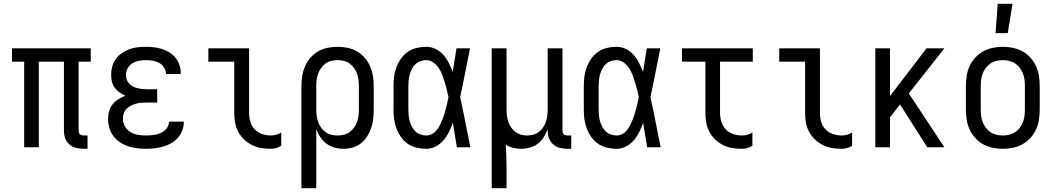

<svg xmlns="http://www.w3.org/2000/svg" viewBox="-20 -774 5540 1009"><path d="M440 8H419Q399 8 379 3Q359 -2 344 -15.5Q329 -29 322.5 -48Q316 -67 316 -87V-450H184V0H107V-450H43V-520H457V-450H393V-87Q393 -82 394.5 -77Q396 -72 400 -68.5Q404 -65 409 -63.5Q414 -62 419 -62H440Z M747 8Q723 8 699.5 5Q676 2 653 -5.5Q630 -13 610 -26.5Q590 -40 575.5 -59.5Q561 -79 554.5 -102Q548 -125 548 -149Q548 -170 553.5 -190Q559 -210 572 -226Q585 -242 602.5 -253Q620 -264 639 -271Q623 -278 608 -288.5Q593 -299 582.5 -313.5Q572 -328 568 -345.5Q564 -363 564 -381Q564 -403 570 -425Q576 -447 589 -464.5Q602 -482 620.5 -495Q639 -508 660 -515.5Q681 -523 703 -525.5Q725 -528 747 -528Q768 -528 789.5 -525.5Q811 -523 831.5 -516.5Q852 -510 870.5 -498.5Q889 -487 902.5 -470Q916 -453 923 -432.5Q930 -412 930 -390V-385H852V-388Q852 -405 841.5 -420.5Q831 -436 815.5 -444Q800 -452 782.5 -455Q765 -458 747 -458Q729 -458 710.5 -454.5Q692 -451 676 -441.5Q660 -432 651 -415.5Q642 -399 642 -380Q642 -368 646 -356Q650 -344 658.5 -335Q667 -326 678 -320Q689 -314 701 -311Q713 -308 725.5 -306.5Q738 -305 750 -305H806V-235H750Q736 -235 722 -234Q708 -233 694 -229Q680 -225 667.5 -218.5Q655 -212 645 -202Q635 -192 630.5 -178.5Q626 -165 626 -150Q626 -129 636.5 -110Q647 -91 665.5 -80Q684 -69 705 -65.5Q726 -62 747 -62Q760 -62 773 -63Q786 -64 799 -67Q812 -70 824 -75Q836 -80 846 -88.5Q856 -97 862 -109Q868 -121 868 -134V-135H946V-132Q946 -109 937.5 -87.5Q929 -66 914 -49Q899 -32 879 -21Q859 -10 837 -3.5Q815 3 792.5 5.5Q770 8 747 8Z M1404 8Q1378 8 1353 4Q1328 0 1305 -11.5Q1282 -23 1263 -41Q1244 -59 1232 -81.5Q1220 -104 1215.5 -129Q1211 -154 1211 -180V-450H1075V-520H1289V-180Q1289 -157 1295.5 -134Q1302 -111 1318.5 -94Q1335 -77 1357.5 -69.5Q1380 -62 1404 -62Q1418 -62 1432 -66Q1446 -70 1458 -78V-8Q1446 0 1432 4Q1418 8 1404 8Z M1564 215V-320Q1564 -347 1568 -373.5Q1572 -400 1582.5 -424.5Q1593 -449 1610.5 -469.5Q1628 -490 1651 -503.5Q1674 -517 1700.5 -522.5Q1727 -528 1754 -528Q1781 -528 1807.5 -522.5Q1834 -517 1857 -503.5Q1880 -490 1897.5 -469.5Q1915 -449 1925.5 -424.5Q1936 -400 1940 -373.5Q1944 -347 1944 -320V-200Q1944 -175 1941.5 -150.5Q1939 -126 1931 -102.5Q1923 -79 1910 -58Q1897 -37 1877.5 -21.5Q1858 -6 1834 1Q1810 8 1785 8Q1761 8 1738 1.5Q1715 -5 1696 -19Q1677 -33 1663.5 -53Q1650 -73 1642 -96V215ZM1754 -62Q1771 -62 1787.5 -66Q1804 -70 1817.5 -80Q1831 -90 1841 -104Q1851 -118 1856.5 -134Q1862 -150 1864 -166.5Q1866 -183 1866 -200V-320Q1866 -337 1864 -353.5Q1862 -370 1856.5 -386Q1851 -402 1841 -416Q1831 -430 1817.5 -440Q1804 -450 1787.5 -454Q1771 -458 1754 -458Q1737 -458 1720.5 -454Q1704 -450 1690.5 -440Q1677 -430 1667 -416Q1657 -402 1651.5 -386Q1646 -370 1644 -353.5Q1642 -337 1642 -320V-200Q1642 -183 1644 -166.5Q1646 -150 1651.5 -134Q1657 -118 1667 -104Q1677 -90 1690.5 -80Q1704 -70 1720.5 -66Q1737 -62 1754 -62Z M2220 8Q2195 8 2169.5 2Q2144 -4 2123 -18.5Q2102 -33 2087 -54.5Q2072 -76 2063 -100Q2054 -124 2051 -149Q2048 -174 2048 -200V-320Q2048 -346 2051 -371Q2054 -396 2063 -420Q2072 -444 2087 -465.5Q2102 -487 2123 -501.5Q2144 -516 2169.5 -522Q2195 -528 2220 -528Q2246 -528 2269.5 -516.5Q2293 -505 2310 -485.5Q2327 -466 2338.5 -443Q2350 -420 2359 -396Q2364 -427 2369 -458Q2374 -489 2379 -520H2450Q2437 -456 2424.5 -391.5Q2412 -327 2398 -263Q2413 -198 2425.5 -132Q2438 -66 2452 0H2381Q2376 -32 2370.5 -64Q2365 -96 2360 -128V-129Q2351 -104 2339.5 -80.5Q2328 -57 2311 -37Q2294 -17 2270 -4.5Q2246 8 2220 8ZM2220 -62Q2236 -62 2250 -69.5Q2264 -77 2274 -89Q2284 -101 2291 -115Q2298 -129 2304 -143.5Q2310 -158 2314.5 -173Q2319 -188 2323 -203Q2327 -218 2330.5 -233Q2334 -248 2337 -264Q2333 -283 2328 -303Q2323 -323 2317 -342.5Q2311 -362 2304 -380.5Q2297 -399 2286 -416Q2275 -433 2257.5 -445.5Q2240 -458 2220 -458Q2205 -458 2189.5 -452.5Q2174 -447 2163 -436.5Q2152 -426 2144.5 -411.5Q2137 -397 2133 -382Q2129 -367 2127.5 -351.5Q2126 -336 2126 -320V-200Q2126 -184 2127.5 -168.5Q2129 -153 2133 -138Q2137 -123 2144.5 -108.5Q2152 -94 2163 -83.5Q2174 -73 2189.5 -67.5Q2205 -62 2220 -62Z M2564 215V-520H2642V-200Q2642 -183 2644 -166.5Q2646 -150 2651 -134.5Q2656 -119 2665.5 -105Q2675 -91 2688 -81Q2701 -71 2717 -66.5Q2733 -62 2750 -62Q2767 -62 2783 -66.5Q2799 -71 2812 -81Q2825 -91 2834.5 -105Q2844 -119 2849 -134.5Q2854 -150 2856 -166.5Q2858 -183 2858 -200V-520H2936V-87Q2936 -82 2937.5 -77Q2939 -72 2942.5 -68.5Q2946 -65 2951 -63.5Q2956 -62 2961 -62H2982V8H2961Q2941 8 2921.5 3Q2902 -2 2887 -15.5Q2872 -29 2865 -48Q2858 -67 2858 -87V-95Q2850 -73 2837.5 -53Q2825 -33 2806.5 -19Q2788 -5 2765 1.5Q2742 8 2719 8Q2698 8 2677 3Q2656 -2 2638 -14Q2640 16 2641 46.5Q2642 77 2642 107V215Z M3220 8Q3195 8 3169.5 2Q3144 -4 3123 -18.5Q3102 -33 3087 -54.5Q3072 -76 3063 -100Q3054 -124 3051 -149Q3048 -174 3048 -200V-320Q3048 -346 3051 -371Q3054 -396 3063 -420Q3072 -444 3087 -465.5Q3102 -487 3123 -501.5Q3144 -516 3169.5 -522Q3195 -528 3220 -528Q3246 -528 3269.5 -516.5Q3293 -505 3310 -485.5Q3327 -466 3338.5 -443Q3350 -420 3359 -396Q3364 -427 3369 -458Q3374 -489 3379 -520H3450Q3437 -456 3424.5 -391.5Q3412 -327 3398 -263Q3413 -198 3425.5 -132Q3438 -66 3452 0H3381Q3376 -32 3370.5 -64Q3365 -96 3360 -128V-129Q3351 -104 3339.5 -80.5Q3328 -57 3311 -37Q3294 -17 3270 -4.5Q3246 8 3220 8ZM3220 -62Q3236 -62 3250 -69.5Q3264 -77 3274 -89Q3284 -101 3291 -115Q3298 -129 3304 -143.5Q3310 -158 3314.5 -173Q3319 -188 3323 -203Q3327 -218 3330.5 -233Q3334 -248 3337 -264Q3333 -283 3328 -303Q3323 -323 3317 -342.5Q3311 -362 3304 -380.5Q3297 -399 3286 -416Q3275 -433 3257.5 -445.5Q3240 -458 3220 -458Q3205 -458 3189.5 -452.5Q3174 -447 3163 -436.5Q3152 -426 3144.5 -411.5Q3137 -397 3133 -382Q3129 -367 3127.5 -351.5Q3126 -336 3126 -320V-200Q3126 -184 3127.5 -168.5Q3129 -153 3133 -138Q3137 -123 3144.5 -108.5Q3152 -94 3163 -83.5Q3174 -73 3189.5 -67.5Q3205 -62 3220 -62Z M3879 8Q3854 8 3828.5 4Q3803 0 3780 -11.5Q3757 -23 3738.5 -41Q3720 -59 3708 -81.5Q3696 -104 3691.5 -129Q3687 -154 3687 -180V-450H3564V-520H3936V-450H3764V-180Q3764 -157 3771 -134Q3778 -111 3794 -94Q3810 -77 3833 -69.5Q3856 -62 3879 -62Q3894 -62 3908 -66Q3922 -70 3934 -78V-8Q3922 0 3908 4Q3894 8 3879 8Z M4404 8Q4378 8 4353 4Q4328 0 4305 -11.5Q4282 -23 4263 -41Q4244 -59 4232 -81.5Q4220 -104 4215.5 -129Q4211 -154 4211 -180V-450H4075V-520H4289V-180Q4289 -157 4295.5 -134Q4302 -111 4318.5 -94Q4335 -77 4357.5 -69.5Q4380 -62 4404 -62Q4418 -62 4432 -66Q4446 -70 4458 -78V-8Q4446 0 4432 4Q4418 8 4404 8Z M4580 0V-520H4657V-269L4849 -520H4943L4756 -283L4943 0H4853L4710 -225L4657 -158V0Z M5250 8Q5223 8 5196.5 2.5Q5170 -3 5146.5 -16Q5123 -29 5104.5 -49.5Q5086 -70 5075 -94.5Q5064 -119 5060 -146Q5056 -173 5056 -200V-320Q5056 -347 5060 -374Q5064 -401 5075 -425.5Q5086 -450 5104.5 -470.5Q5123 -491 5146.5 -504Q5170 -517 5196.5 -522.5Q5223 -528 5250 -528Q5277 -528 5303.5 -522.5Q5330 -517 5353.5 -504Q5377 -491 5395.5 -470.5Q5414 -450 5425 -425.5Q5436 -401 5440 -374Q5444 -347 5444 -320V-200Q5444 -173 5440 -146Q5436 -119 5425 -94.5Q5414 -70 5395.5 -49.5Q5377 -29 5353.5 -16Q5330 -3 5303.5 2.5Q5277 8 5250 8ZM5250 -62Q5267 -62 5284 -66Q5301 -70 5315 -79.5Q5329 -89 5339.5 -103Q5350 -117 5356 -133Q5362 -149 5364 -166Q5366 -183 5366 -200V-320Q5366 -337 5364 -354Q5362 -371 5356 -387Q5350 -403 5339.5 -417Q5329 -431 5315 -440.5Q5301 -450 5284 -454Q5267 -458 5250 -458Q5233 -458 5216 -454Q5199 -450 5185 -440.5Q5171 -431 5160.5 -417Q5150 -403 5144 -387Q5138 -371 5136 -354Q5134 -337 5134 -320V-200Q5134 -183 5136 -166Q5138 -149 5144 -133Q5150 -117 5160.5 -103Q5171 -89 5185 -79.5Q5199 -70 5216 -66Q5233 -62 5250 -62ZM5212 -600 5223 -754H5301L5276 -600Z"/></svg>

Font: Iosevka Fixed
Style: Regular
Weight: 400
Monospace: yes
Designer: Belleve Invis
Foundry: Belleve Invis
Version: Version 33.2.4